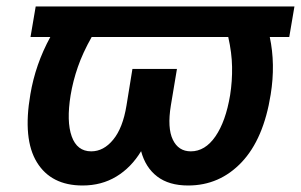

<svg xmlns="http://www.w3.org/2000/svg" viewBox="-20 -566 935 596"><path d="M894 -545.9 877.9 -451.2H817.4Q835.4 -366.7 820.3 -272.9Q798.3 -134.3 730 -62.3Q661.6 9.8 564 9.8Q504.4 9.8 468 -18.1Q431.6 -45.9 418 -96.7Q387.2 -45.9 341.3 -18.1Q295.4 9.8 236.3 9.8Q138.7 9.8 94.5 -62.3Q50.3 -134.3 74.2 -272.9Q89.8 -366.2 136.2 -451.2H74.7L90.8 -545.9ZM264.6 -451.2Q236.8 -401.9 221.7 -358.2Q206.5 -314.5 199.2 -270.5Q186 -189 202.6 -142.6Q219.2 -96.2 263.2 -96.2Q301.8 -96.2 331.5 -132.6Q361.3 -168.9 372.6 -238.3L391.1 -352.1H529.3L510.3 -238.3Q499 -168.9 516.4 -132.6Q533.7 -96.2 572.3 -96.2Q616.7 -96.2 648.7 -142.6Q680.7 -189 694.3 -270.5Q701.2 -314.5 700.4 -358.2Q699.7 -401.9 688.5 -451.2Z"/></svg>

Font: Inter Semi Bold
Style: Italic
Weight: 600
Italic angle: -9.39999°
Designer: Rasmus Andersson
Foundry: rsms
Version: Version 4.000;git-3c8e0fc